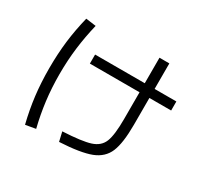

<svg xmlns="http://www.w3.org/2000/svg" viewBox="-161 -964 1259 1203"><g transform="rotate(30 469.0 -362.5)"><path d="M569.8 -76.7C530.4 -64 464.5 -55.3 372.1 -50.8L387.7 16.6C488.6 11.4 563.5 -0.7 612.3 -19.5C661.1 -38.4 694.7 -69.7 712.9 -113.3C731.1 -156.9 740.2 -223 740.2 -311.5V-754.9H668.9V-311.5C668.9 -234.7 662.3 -179.5 648.9 -146C635.6 -112.5 609.2 -89.4 569.8 -76.7ZM309.6 -570.3V-504.9H897.5V-570.3ZM114.7 -156.7C122.2 -95.2 133.8 -32.9 149.4 30.3L222.7 17.6C207.7 -43 196.5 -103.4 189 -163.6C181.5 -223.8 177.7 -287.1 177.7 -353.5C177.7 -419.9 181.5 -483.2 189 -543.5C196.5 -603.7 207.7 -665 222.7 -727.5L149.4 -737.3C133.8 -674.2 122.2 -611.8 114.7 -550.3C107.3 -488.8 103.5 -423.2 103.5 -353.5C103.5 -283.9 107.3 -218.3 114.7 -156.7Z"/></g></svg>

Font: Pretendard Variable
Style: Regular
Weight: 400
Designer: Base glyphs from Inter by Rasmus Andersson; Hangeul glyphs from Noto Sans CJK(Source Han Sans) by Jang Soo-young and Kan
Foundry: Kil Hyung-jin
Version: Version 1.309;Glyphs 3.2 (3225)